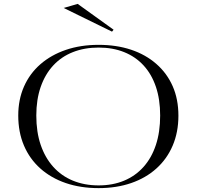

<svg xmlns="http://www.w3.org/2000/svg" viewBox="-20 -954 1013 989"><path d="M488 -723Q580 -723 655 -698Q730 -673 785 -625Q840 -577 869.5 -510Q899 -443 899 -358Q899 -273 869.5 -204Q840 -135 785.5 -86Q731 -37 655.5 -11Q580 15 488 15Q395 15 319 -11Q243 -37 188 -86Q133 -135 103.5 -204Q74 -273 74 -359Q74 -441 103.5 -508Q133 -575 188 -623Q243 -671 319 -697Q395 -723 488 -723ZM488 -709Q415 -709 355.5 -685.5Q296 -662 254 -616.5Q212 -571 189.5 -506Q167 -441 167 -359Q167 -274 189.5 -208Q212 -142 254 -95Q296 -48 355.5 -23.5Q415 1 488 1Q561 1 619.5 -23.5Q678 -48 719.5 -94.5Q761 -141 783 -207.5Q805 -274 805 -359Q805 -442 783 -507Q761 -572 719.5 -617Q678 -662 619.5 -685.5Q561 -709 488 -709ZM557 -791 308 -913 380 -934 565 -801Z"/></svg>

Font: Kalnia SemiExpanded Light
Style: Regular
Weight: 300
Width: 6
Designer: Frida Medrano
Foundry: Frida Medrano
Version: Version 1.105